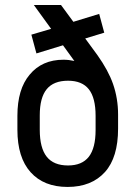

<svg xmlns="http://www.w3.org/2000/svg" viewBox="-20 -720 536 759"><path d="M426.8 -388.2Q446.8 -330.6 446.8 -267.1V-211.9Q446.8 -97.7 395 -40Q341.8 19 247.1 19Q153.3 19 101.1 -39.1Q48.8 -97.2 48.8 -207V-262.2Q48.8 -367.7 97.2 -424.8Q146 -483.9 231 -483.9Q252 -483.9 273.9 -479L229 -541L124 -508.8L104 -583L182.1 -606L113.8 -700.2H221.2L270 -633.8L372.1 -665L392.1 -590.8L316.9 -567.9L365.2 -502Q408.2 -441.4 426.8 -388.2ZM357.9 -206.1V-262.2Q357.9 -333 331.3 -366.9Q304.7 -400.9 249 -400.9Q191.9 -400.9 164.6 -367.4Q137.2 -334 137.2 -264.2V-207Q137.2 -135.3 164.6 -100.6Q191.9 -65.9 249 -65.9Q304.2 -65.9 331.1 -100.3Q357.9 -134.8 357.9 -206.1Z"/></svg>

Font: D-DIN-PRO Medium
Style: Regular
Weight: 500
Designer: datto
Foundry: CyberFei
Version: Version 1.000;hotconv 1.0.109;makeotfexe 2.5.65596